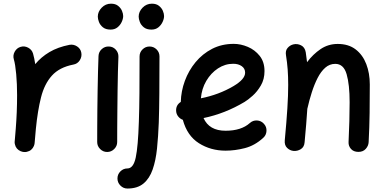

<svg xmlns="http://www.w3.org/2000/svg" viewBox="-20 -787 2130 1064"><path d="M111.3 55.2Q104 54.7 97.2 51.8Q96.7 51.8 96.2 51.8Q95.7 51.3 95.2 51.3Q68.4 40 62.5 12.2Q62.5 11.7 62.5 11.2Q62 10.7 62 10.3Q60.5 2.4 61.5 -5.4Q61.5 -7.8 62 -9.8Q63.5 -25.9 64.7 -42Q65.9 -58.1 67.4 -74.7Q70.8 -117.2 72.8 -165Q74.7 -212.9 74.7 -259.8Q74.7 -321.8 69.8 -376.2Q64.9 -430.7 56.6 -458.5Q50.3 -480 61.5 -500.5Q72.8 -521 94.2 -527.3Q115.7 -533.7 136.2 -522.7Q156.7 -511.7 163.1 -490.2Q170.4 -464.8 175.3 -431.6Q207.5 -470.7 253.9 -498.3Q300.3 -525.9 365.2 -538.6Q387.7 -542.5 407.2 -529.8Q426.8 -517.1 430.7 -494.6Q434.6 -472.2 421.9 -452.6Q409.2 -433.1 386.7 -429.2Q309.1 -414.1 267.6 -367.9Q226.1 -321.8 207.3 -247.3Q188.5 -172.9 178.7 -72.3Q175.8 -30.3 171.9 5.4Q171.4 12.7 168.5 19.5Q168.5 20 168.5 20.5Q168 21 168 21.5Q156.7 48.3 128.9 54.2Q128.4 54.2 127.9 54.2Q127.4 54.7 127 54.7Q119.1 56.2 111.3 55.2Z M522 -694.8Q522 -722.2 543.5 -744.4Q564.9 -766.6 595.2 -766.6Q619.6 -766.6 634.5 -754.6Q649.4 -742.7 656 -726.8Q662.6 -710.9 662.6 -698.2Q662.6 -683.1 654.5 -665.5Q646.5 -647.9 631.1 -635.5Q615.7 -623 592.8 -623Q565.9 -623 550.3 -635.7Q534.7 -648.4 528.3 -665.3Q522 -682.1 522 -694.8ZM583.5 -529.3Q606.4 -528.8 621.8 -511.7Q637.2 -494.6 636.2 -471.7Q634.8 -438 633.5 -389.6Q632.3 -341.3 631.6 -286.6Q630.9 -231.9 630.4 -177.7Q629.9 -123.5 629.6 -77.1Q629.4 -30.8 629.4 0Q629.4 22.5 613 38.8Q596.7 55.2 573.7 55.2Q551.3 55.2 534.9 38.8Q518.6 22.5 518.6 0Q518.6 -30.8 518.8 -77.4Q519 -124 519.5 -178.5Q520 -232.9 521 -288.1Q522 -343.3 523.2 -392.3Q524.4 -441.4 525.9 -476.6Q526.9 -499.5 543.9 -514.9Q561 -530.3 583.5 -529.3Z M808.6 -529.3Q831.5 -529.3 847.7 -513.2Q863.8 -497.1 863.8 -474.1Q863.8 -361.8 863 -270.8Q862.3 -179.7 859.9 -107.4Q856.9 -30.3 850.1 36.1Q843.3 102.5 825.9 152.3Q808.6 202.1 775.1 230Q741.7 257.8 686 257.8Q663.6 257.8 647.2 241.2Q630.9 224.6 630.9 202.1Q630.9 179.2 647.2 162.8Q663.6 146.5 686 146.5Q719.2 146.5 732.2 85.9Q745.1 25.4 749.5 -112.3Q752 -182.1 752.7 -272Q753.4 -361.8 753.4 -474.1Q753.4 -497.1 769.8 -513.2Q786.1 -529.3 808.6 -529.3ZM748.5 -694.8Q748.5 -722.2 770 -744.4Q791.5 -766.6 821.8 -766.6Q846.2 -766.6 861.1 -754.6Q876 -742.7 882.6 -726.8Q889.2 -710.9 889.2 -698.2Q889.2 -683.1 881.1 -665.5Q873 -647.9 857.7 -635.5Q842.3 -623 819.3 -623Q792.5 -623 776.9 -635.7Q761.2 -648.4 754.9 -665.3Q748.5 -682.1 748.5 -694.8Z M1438.5 -22.9Q1392.1 19.5 1337.4 33.7Q1282.7 47.9 1230 47.9Q1147.5 47.9 1082.3 6.6Q1017.1 -34.7 993.2 -123Q978 -128.4 967.5 -141.6Q957 -154.8 956.1 -171.9Q954.1 -204.6 981.9 -222.2Q983.4 -281.7 1004.4 -338.9Q1025.4 -396 1063.7 -442.4Q1102.1 -488.8 1155.5 -516.4Q1209 -543.9 1275.4 -543.9Q1314 -543.9 1353.3 -527.3Q1392.6 -510.7 1419.2 -477.3Q1445.8 -443.8 1445.8 -393.1Q1445.8 -348.1 1425.8 -313.7Q1405.8 -279.3 1379.6 -256.1Q1353.5 -232.9 1335.4 -222.2Q1226.6 -157.2 1107.9 -132.8Q1139.2 -62.5 1230 -62.5Q1316.9 -62.5 1364.3 -105Q1381.3 -120.6 1404.3 -119.4Q1427.2 -118.2 1442.4 -101.1Q1458 -84.5 1456.8 -61.3Q1455.6 -38.1 1438.5 -22.9ZM1272.5 -433.6Q1227.1 -433.6 1188 -408Q1148.9 -382.3 1123.3 -338.9Q1097.7 -295.4 1093.3 -242.2Q1142.6 -252 1188.2 -269Q1233.9 -286.1 1274.4 -310.1Q1338.4 -348.1 1338.4 -384.3Q1338.4 -407.2 1319.6 -420.4Q1300.8 -433.6 1272.5 -433.6Z M1558.1 -9.3Q1567.9 -113.8 1572.5 -187Q1577.1 -260.3 1577.1 -315.9Q1577.1 -362.8 1574.2 -401.9Q1571.3 -440.9 1564.9 -480.5Q1560.5 -505.9 1573.7 -521.2Q1586.9 -536.6 1605.5 -541Q1627 -546.4 1648.2 -535.9Q1669.4 -525.4 1674.3 -497.6Q1678.7 -469.2 1681.6 -442.4Q1714.4 -486.3 1756.6 -514.9Q1798.8 -543.5 1851.6 -543.5Q1911.6 -543.5 1950.9 -513.2Q1990.2 -482.9 2009.8 -431.9Q2029.3 -380.9 2029.3 -319.3Q2029.3 -241.7 2028.3 -161.6Q2027.3 -81.5 2022.9 0.5Q2022 21 2007.1 37.8Q1992.2 54.7 1966.3 54.7Q1939.5 54.7 1925 38.3Q1910.6 22 1911.6 0.5Q1914.6 -61.5 1916 -115.5Q1917.5 -169.4 1917.5 -220.7Q1917.5 -318.4 1900.9 -375.7Q1884.3 -433.1 1837.9 -433.1Q1806.6 -433.1 1782.5 -411.9Q1758.3 -390.6 1740 -354.7Q1721.7 -318.8 1707.8 -275.1Q1693.8 -231.4 1683.6 -186L1683.1 -184.6Q1680.7 -144.5 1676.8 -98.6Q1672.9 -52.7 1668 1.5Q1666 27.8 1647 39.6Q1627.9 51.3 1606.4 49.3Q1586.4 47.4 1571 32.5Q1555.7 17.6 1558.1 -9.3Z"/></svg>

Font: Mikhak-FD SemiBold
Style: Regular
Weight: 600
Designer: Amin Abedi
Version: Version 3.2